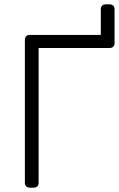

<svg xmlns="http://www.w3.org/2000/svg" viewBox="-20 -860 545 880"><path d="M482 -840Q493 -840 499 -834Q505 -828 505 -818V-662Q505 -652 499 -646Q493 -640 482 -640H157V-22Q157 -12 151 -6Q145 0 134 0H116Q106 0 100 -6Q94 -12 94 -22V-677Q94 -688 100 -694Q106 -700 116 -700H442V-818Q442 -828 448 -834Q454 -840 464 -840Z"/></svg>

Font: Rubik Light Light
Style: Regular
Weight: 300
Version: Version 2.101